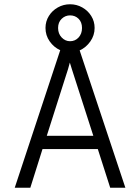

<svg xmlns="http://www.w3.org/2000/svg" viewBox="-20 -879 656 899"><path d="M49 0 262 -644Q232 -657.5 212.5 -685.5Q193 -713.5 193 -748Q193 -779 208.8 -804.2Q224.5 -829.5 250.8 -844.2Q277 -859 308 -859Q339 -859 365.2 -844.2Q391.5 -829.5 407.2 -804.2Q423 -779 423 -748Q423 -713.5 403 -685Q383 -656.5 353 -643L567 0H496L438 -181H179L122 0ZM199 -243H417L327 -522.5Q323.5 -534 316.5 -555.2Q309.5 -576.5 307 -586Q305 -576.5 298.5 -555.2Q292 -534 288 -522.5ZM308 -686Q332 -686 348 -703.5Q364 -721 364 -748Q364 -775 348 -791Q332 -807 308 -807Q285.5 -807 268.8 -791Q252 -775 252 -748Q252 -721 268.8 -703.5Q285.5 -686 308 -686Z"/></svg>

Font: Overpass Mono Light
Style: Regular
Weight: 300
Monospace: yes
Designer: Delve Withrington, Dave Bailey
Foundry: Delve Fonts LLC
Version: Version 4.000